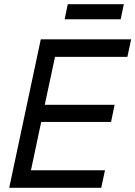

<svg xmlns="http://www.w3.org/2000/svg" viewBox="-20 -898 647 918"><path d="M24 0 175 -710H607L589 -626H243L194 -397H528L511 -315H177L128 -84H482L464 0ZM289 -806 304 -878H572L557 -806Z"/></svg>

Font: Geist Mono
Style: Italic
Weight: 400
Italic angle: -12°
Monospace: yes
Designer: Basement.studio, Andrés Briganti, Mateo Zaragoza
Foundry: Basement.studio, Vercel, Andrés Briganti, Guido Ferreyra, Mateo Zaragoza
Version: Version 1.500